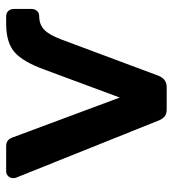

<svg xmlns="http://www.w3.org/2000/svg" viewBox="11 -571 560 622"><g transform="rotate(-90 291.0 -260.0)"><path d="M248 0Q233 0 225 -6.5Q217 -13 212 -25L26 -489Q25 -492 25 -498Q25 -507 31.5 -513.5Q38 -520 46 -520H129Q149 -520 156 -501L286 -152L378 -400Q402 -465 432 -492Q462 -519 521 -520H549Q560 -520 566.5 -513Q573 -506 573 -495V-438Q573 -427 566.5 -420Q560 -413 550 -413Q523 -413 506 -397Q489 -381 474 -341L356 -25Q345 0 320 0Z"/></g></svg>

Font: Rubik AZ
Style: Regular
Weight: 500
Designer: Hubert and Fischer
Foundry: Hubert & Fischer
Version: Version 2.000